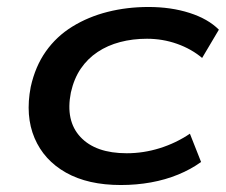

<svg xmlns="http://www.w3.org/2000/svg" viewBox="-20 -521 648 550"><path d="M326 9Q232 9 169 -26.5Q106 -62 79 -125.5Q52 -189 68 -272Q81 -331 111.5 -374Q142 -417 187.5 -445Q233 -473 288.5 -487Q344 -501 405 -501Q470 -501 523 -484Q576 -467 607 -436L559 -355Q528 -381 487 -395.5Q446 -410 401 -410Q360 -410 324 -400.5Q288 -391 259.5 -372Q231 -353 211.5 -324.5Q192 -296 183 -256Q167 -175 210.5 -128.5Q254 -82 343 -82Q391 -82 437.5 -96.5Q484 -111 524 -138L556 -57Q527 -36 490.5 -21Q454 -6 412.5 1.5Q371 9 326 9Z"/></svg>

Font: Nunito Sans 10pt Expanded SemiBold
Style: Italic
Weight: 600
Width: 7
Italic angle: -9°
Designer: Vernon Adams
Foundry: Vernon Adams
Version: Version 3.101;gftools[0.9.27]